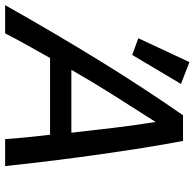

<svg xmlns="http://www.w3.org/2000/svg" viewBox="-54 -733 758 748"><g transform="rotate(90 325.0 -359.0)"><path d="M-29 0Q28 -101 82.5 -193.5Q137 -286 190 -372Q243 -458 295.5 -538Q348 -618 400 -693H500Q514 -620 527 -538Q540 -456 552.5 -368Q565 -280 576.5 -187.5Q588 -95 598 0H493Q490 -44 485.5 -87.5Q481 -131 476 -175H177Q153 -132 128.5 -88.5Q104 -45 81 0ZM223 -258H468Q459 -336 449.5 -418.5Q440 -501 426 -586Q373 -503 322 -422.5Q271 -342 223 -258ZM165 -495 100 -519 193 -718 278 -685Z"/></g></svg>

Font: Ubuntu Sans Medium
Style: Italic
Weight: 500
Italic angle: -13.5°
Designer: Dalton Maag Ltd
Foundry: Dalton Maag Ltd
Version: Version 1.006